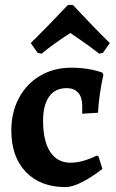

<svg xmlns="http://www.w3.org/2000/svg" viewBox="-20 -748 471 780"><path d="M26 -218Q26 -292 57 -350Q88 -408 143.5 -440.5Q199 -473 269 -473Q340 -473 396 -453L400 -444Q383 -369 378 -290L314 -286V-319Q314 -353 297.5 -371.5Q281 -390 251 -390Q204 -390 179.5 -355.5Q155 -321 155 -257Q155 -175 184 -131Q213 -87 266 -87Q293 -87 321.5 -95.5Q350 -104 373 -116L380 -113L396 -62Q357 -31 316 -9.5Q275 12 246 12Q144 12 85 -49.5Q26 -111 26 -218ZM133 -533 105 -573Q172 -639 256 -728H276Q359 -639 426 -573L398 -533L383 -530Q347 -558 310 -583.5Q273 -609 266 -614Q200 -572 149 -530Z"/></svg>

Font: Alegreya
Style: Bold
Weight: 700
Designer: Juan Pablo del Peral
Foundry: Huerta Tipografica
Version: Version 2.008; ttfautohint (v1.8)